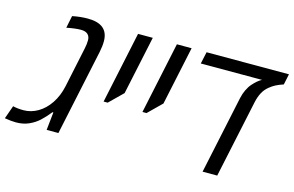

<svg xmlns="http://www.w3.org/2000/svg" viewBox="-118 -838 1592 1040"><g transform="rotate(15 678.5 -318.0)"><path d="M-34.2 -2.4 -7.8 -76.7Q18.1 -70.3 51.3 -70.3Q93.8 -70.3 132.1 -92.8Q170.4 -115.2 198.2 -156.7Q226.1 -198.2 238.3 -253.9L286.1 -480.5Q291.5 -505.4 291.5 -526.9Q291.5 -547.9 278.8 -559.8Q266.1 -571.8 240.7 -571.8Q209 -571.8 160.2 -562L174.3 -630.9Q218.8 -640.1 260.7 -640.1Q376 -640.1 376 -543.5Q376 -516.1 369.1 -482.9L266.6 0H200.7L211.4 -100.6H206.5Q180.7 -68.4 156.7 -46.4Q132.8 -24.4 101.1 -10.3Q69.3 3.9 29.3 3.9Q2.9 3.9 -34.2 -2.4Z M544.4 -630.4H627L557.1 -301.8L481.9 -228H459Z M762.2 -630.4H844.7L774.9 -301.8L699.7 -228H676.8Z M1208 -522Q1231.9 -548.8 1251.5 -560.1L1257.8 -563.5H914.1L928.7 -630.4H1390.6L1377.9 -570.3Q1353 -562 1335.4 -553Q1317.9 -543.9 1300.3 -529.3Q1263.7 -499.5 1250 -436L1157.2 0H1075.2L1168 -437Q1173.3 -462.4 1184.1 -484.9Q1194.8 -507.3 1208 -522Z"/></g></svg>

Font: Viking Open Sans
Style: Italic
Weight: 400
Italic angle: -12°
Foundry: Ascender Corporation
Version: Version 2.000